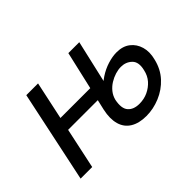

<svg xmlns="http://www.w3.org/2000/svg" viewBox="-83 -613 820 820"><g transform="rotate(-45 327.0 -203.0)"><path d="M31 0 119 -416H190L101 0ZM102 -185 115 -244H372L359 -185ZM419 10Q375 10 346.5 -7.5Q318 -25 308.5 -58.5Q299 -92 309 -138L373 -416H439L374 -133Q365 -88 382.5 -68Q400 -48 435 -48Q463 -48 486.5 -59Q510 -70 527 -89Q544 -108 550 -136Q560 -177 540 -196.5Q520 -216 490 -216Q474 -216 456 -210.5Q438 -205 421 -194.5Q404 -184 391.5 -168.5Q379 -153 374 -133H331Q342 -167 363.5 -193.5Q385 -220 411.5 -237.5Q438 -255 467 -264Q496 -273 521 -273Q558 -273 582 -254.5Q606 -236 615 -205Q624 -174 614 -136Q603 -89 573 -56.5Q543 -24 502 -7Q461 10 419 10Z"/></g></svg>

Font: Ysabeau Infant Medium
Style: Italic
Weight: 500
Italic angle: -12°
Designer: Christian Thalmann (Catharsis Fonts)
Version: Version 2.001;gftools[0.9.30]; featfreeze: ss01,ss02,lnum